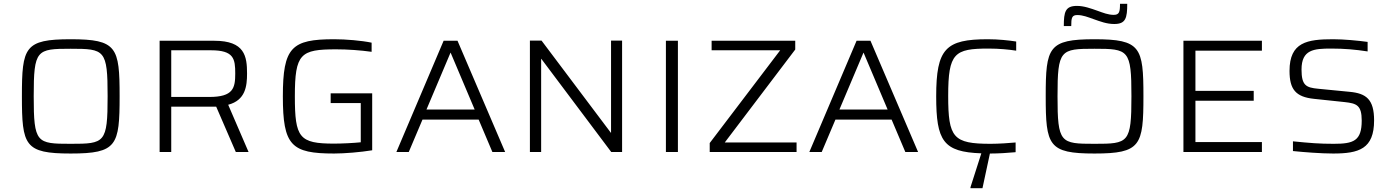

<svg xmlns="http://www.w3.org/2000/svg" viewBox="-20 -798 7309 1008"><path d="M351 8C594 8 608 -34 608 -293C608 -550 594 -592 351 -592C109 -592 95 -550 95 -293C95 -34 109 8 351 8ZM351 -43C172 -43 157 -47 157 -293C157 -537 172 -542 351 -542C530 -542 545 -537 545 -293C545 -47 530 -43 351 -43Z M818 0H879V-238H1115L1218 0H1285L1178 -248C1269 -272 1277 -346 1277 -412C1277 -503 1265 -584 1105 -584H818ZM879 -289V-534H1088C1208 -534 1215 -489 1215 -412C1215 -336 1205 -289 1079 -289Z M1734 8C1789 8 1873 1 1934 -9V-308H1716V-257H1874V-51C1837 -47 1773 -44 1734 -44C1551 -44 1528 -75 1528 -292C1528 -517 1558 -539 1745 -539C1805 -539 1874 -534 1931 -526V-574C1878 -585 1796 -592 1734 -592C1511 -592 1465 -550 1465 -292C1465 -34 1509 8 1734 8Z M2061 0H2126L2198 -170H2493L2565 0H2632L2382 -584H2309ZM2219 -223 2345 -521H2346L2472 -223Z M2762 0H2821V-489H2822L3189 0H3246V-585H3188V-101H3187L2823 -585H2762Z M3476 0H3539V-584H3476Z M3706 0H4162V-50H3785L4155 -538V-584H3716V-534H4076L3706 -47Z M4229 0H4294L4366 -170H4661L4733 0H4800L4550 -584H4477ZM4387 -223 4513 -521H4514L4640 -223Z M5170 -543C5225 -543 5277 -538 5315 -532V-580C5277 -586 5221 -592 5166 -592C4945 -592 4895 -543 4895 -292C4895 -58 4932 0 5132 7L5075 185V190H5138L5177 8H5182C5218 8 5272 5 5312 1V-50C5282 -47 5222 -43 5181 -43C4984 -43 4958 -75 4958 -295C4958 -520 4991 -543 5170 -543Z M5565 -661H5604C5604 -704 5607 -719 5636 -719C5665 -719 5692 -708 5720 -698C5757 -685 5790 -672 5830 -672C5890 -672 5898 -703 5898 -778H5860C5860 -735 5856 -720 5827 -720C5798 -720 5771 -731 5743 -741C5706 -754 5671 -767 5634 -767C5573 -767 5565 -736 5565 -661ZM5726 8C5969 8 5983 -34 5983 -293C5983 -550 5969 -592 5726 -592C5484 -592 5470 -550 5470 -293C5470 -34 5484 8 5726 8ZM5726 -43C5547 -43 5532 -47 5532 -293C5532 -537 5547 -542 5726 -542C5905 -542 5920 -537 5920 -293C5920 -47 5905 -43 5726 -43Z M6193 0H6605V-52H6256V-269H6562V-321H6256V-532H6605V-584H6193Z M6979 8C7114 8 7194 -16 7194 -166C7194 -277 7152 -308 7065 -316L6901 -332C6837 -338 6813 -349 6813 -433C6813 -538 6878 -543 6969 -543C7038 -543 7095 -538 7160 -528V-578C7109 -585 7035 -592 6979 -592C6843 -592 6750 -577 6750 -426C6750 -329 6782 -289 6879 -279L7040 -262C7102 -255 7129 -246 7129 -165C7129 -58 7086 -43 6982 -43C6906 -43 6859 -47 6768 -56V-5C6826 1 6916 8 6979 8Z"/></svg>

Font: Saira UNSAM Light SC
Style: Regular
Weight: 300
Designer: Hector Gatti with collaboration of the Omnibus-Type team
Foundry: Omnibus-Type
Version: Version 1.072;PS 001.072;hotconv 1.0.88;makeotf.lib2.5.64775